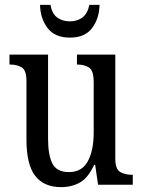

<svg xmlns="http://www.w3.org/2000/svg" viewBox="-20 -761 588 791"><path d="M232 10Q161 10 125 -36.5Q89 -83 89 -186V-427Q89 -471 70 -483Q51 -495 23 -495H19V-536H178V-189Q178 -122 196 -87Q214 -52 264 -52Q318 -52 342 -97Q366 -142 366 -215V-422Q366 -470 347 -482.5Q328 -495 300 -495H297V-536H455V-109Q455 -64 475 -52.5Q495 -41 523 -41H527V0H384L372 -82H368Q343 -28 309 -9Q275 10 232 10ZM268 -606Q206 -606 176 -645.5Q146 -685 145 -741H188Q194 -705 215.5 -689Q237 -673 268 -673Q298 -673 319.5 -689Q341 -705 348 -741H390Q389 -685 359.5 -645.5Q330 -606 268 -606Z"/></svg>

Font: Noto Serif Condensed
Style: Regular
Weight: 400
Width: 3
Designer: Monotype Design Team
Foundry: Monotype Imaging Inc.
Version: Version 2.013; ttfautohint (v1.8.4.7-5d5b)